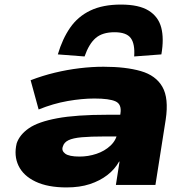

<svg xmlns="http://www.w3.org/2000/svg" viewBox="-20 -809 824 840"><path d="M271 11Q189 11 135.5 -14.5Q82 -40 61 -84Q40 -128 53 -182Q66 -220 106.5 -248Q147 -276 230 -291.5Q313 -307 452 -307H537L523 -212H438Q376 -212 337.5 -208.5Q299 -205 279.5 -195.5Q260 -186 255 -168Q248 -150 265 -137Q282 -124 328 -124Q366 -124 402 -136Q438 -148 463.5 -172Q489 -196 494 -229L507 -313Q513 -353 485.5 -365.5Q458 -378 393 -378Q339 -378 276 -367Q213 -356 149 -330L114 -458Q166 -478 220 -491Q274 -504 328 -510.5Q382 -517 433 -517Q530 -517 596 -498Q662 -479 690.5 -429Q719 -379 705 -286L660 0H487L503 -102H501Q482 -68 449.5 -43Q417 -18 373 -3.5Q329 11 271 11ZM350 -562 233 -571Q253 -639 287 -688Q321 -737 375.5 -763Q430 -789 509 -789Q588 -789 630.5 -762.5Q673 -736 685.5 -688Q698 -640 686 -571L567 -562Q571 -617 552 -642.5Q533 -668 481 -668Q428 -668 398.5 -642.5Q369 -617 350 -562Z"/></svg>

Font: Nunito Sans 7pt Expanded Black
Style: Italic
Weight: 900
Width: 7
Italic angle: -9°
Designer: Vernon Adams
Foundry: Vernon Adams
Version: Version 3.101;gftools[0.9.27]